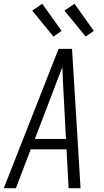

<svg xmlns="http://www.w3.org/2000/svg" viewBox="-29 -993 549 1013"><path d="M-9 0 280 -735H351L396 0H333L322 -205H133L55 0ZM319 -260 307 -490Q305 -527 303 -564.5Q301 -602 300 -639Q286 -602 271.5 -564.5Q257 -527 243 -490L155 -260ZM423 -800 311 -937 364 -973 466 -830ZM253 -800 141 -937 194 -973 296 -830Z"/></svg>

Font: Iosevka SS04 Light Oblique
Style: Regular
Weight: 300
Italic angle: -9°
Monospace: yes
Designer: Belleve Invis
Foundry: Belleve Invis
Version: Version 19.0.0; ttfautohint (v1.8.4)